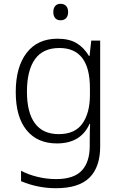

<svg xmlns="http://www.w3.org/2000/svg" viewBox="-20 -746 640 1012"><path d="M91 209V154Q128 174 177 186Q226 198 275 198Q369 198 411 153Q453 108 453 23V-11Q453 -58 455 -93H452Q406 10 280 10Q177 10 120 -60Q63 -130 63 -261Q63 -393 120.5 -467.5Q178 -542 283 -542Q344 -542 383 -519Q422 -496 449 -451H452L461 -532H508V26Q508 134 452 190Q396 246 275 246Q179 246 91 209ZM454 -246V-281Q454 -493 293 -493Q206 -493 164 -433.5Q122 -374 122 -263Q122 -153 164 -96Q206 -39 290 -39Q375 -39 414.5 -95Q454 -151 454 -246ZM261 -682Q261 -703 271 -714.5Q281 -726 299 -726Q318 -726 328.5 -714.5Q339 -703 339 -682Q339 -662 328.5 -650.5Q318 -639 299 -639Q281 -639 271 -650.5Q261 -662 261 -682Z"/></svg>

Font: Noto Sans Mono UI Light
Style: Regular
Weight: 300
Monospace: yes
Designer: Monotype Design team
Foundry: Monotype Imaging Inc.
Version: Version 1.000